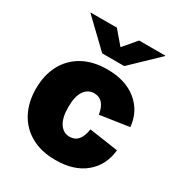

<svg xmlns="http://www.w3.org/2000/svg" viewBox="-182 -898 968 1033"><g transform="rotate(30 301.5 -381.0)"><path d="M312.5 9.8Q223.6 9.8 160.4 -25.6Q97.2 -61 63.7 -124.3Q30.3 -187.5 30.3 -271.5Q30.3 -355.5 63.7 -418.7Q97.2 -481.9 160.4 -517.3Q223.6 -552.7 312.5 -552.7Q425.3 -552.7 494.9 -496.3Q564.5 -439.9 573.7 -345.2L393.6 -318.4Q379.4 -406.2 315.4 -406.2Q276.9 -406.2 253.7 -373Q230.5 -339.8 230.5 -272.5Q230.5 -205.6 253.7 -171.1Q276.9 -136.7 315.4 -136.7Q380.9 -136.7 393.6 -227.5L573.7 -201.2Q564 -104 495.1 -47.1Q426.3 9.8 312.5 9.8ZM243.2 -772.5 312.5 -691.4 381.8 -772.5H543.9V-769.5L380.9 -613.3H244.1L81.1 -769.5V-772.5Z"/></g></svg>

Font: Inter Black
Style: Regular
Weight: 900
Designer: Rasmus Andersson
Foundry: rsms
Version: Version 4.000;git-a52131595